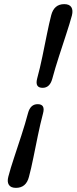

<svg xmlns="http://www.w3.org/2000/svg" viewBox="-20 -768 370 928"><path d="M232.5 -386.5Q220.5 -343.5 186 -343.5Q148 -343.5 159.5 -388Q173.5 -439.5 185 -495.5Q196.5 -551.5 207 -603.5Q217.5 -655.5 227.5 -694.5Q241.5 -748 290.5 -748Q315.5 -748 324.8 -733.2Q334 -718.5 327.5 -693Q317 -654.5 300 -602.8Q283 -551 264.8 -494.8Q246.5 -438.5 232.5 -386.5ZM115.5 -221.5Q127 -264.5 162 -264.5Q200 -264.5 188 -220Q174.5 -168.5 163 -112.5Q151.5 -56.5 141 -4.5Q130.5 47.5 120 86.5Q106.5 140 57 140Q32 140 22.8 125.2Q13.5 110.5 20.5 85Q30.5 46.5 47.8 -5.2Q65 -57 83.2 -113Q101.5 -169 115.5 -221.5Z"/></svg>

Font: Fraunces 72pt S050 Black
Style: Italic
Weight: 900
Italic angle: -16°
Version: Version 1.000; ttfautohint (v1.8.3)